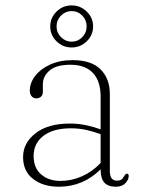

<svg xmlns="http://www.w3.org/2000/svg" viewBox="-20 -698 546 728"><path d="M67.5 -102.5Q67.5 -156 114.8 -192.8Q162 -229.5 244.5 -229.5Q277 -229.5 306.5 -223.2Q336 -217 361.5 -207.5V-331.5Q361.5 -391 332 -421.8Q302.5 -452.5 247.5 -452.5Q193 -452.5 167.8 -430.5Q142.5 -408.5 142.5 -379V-350Q142.5 -337.5 135.2 -331.2Q128 -325 117 -325Q106.5 -325 99.8 -333.2Q93 -341.5 93 -354Q93 -383.5 113.2 -410Q133.5 -436.5 170 -453.2Q206.5 -470 255 -470Q326.5 -470 361.5 -434.8Q396.5 -399.5 396.5 -341.5V-50Q396.5 -29.5 403.8 -21.2Q411 -13 422.5 -13Q437.5 -13 443 -19.5Q448.5 -26 452 -32Q456.5 -39.5 461.5 -39.5Q468 -39.5 468 -30.5Q468 -16.5 455.2 -3.2Q442.5 10 419 10Q390 10 375.8 -5.5Q361.5 -21 361.5 -56Q295 10 203 10Q144 10 105.8 -19.2Q67.5 -48.5 67.5 -102.5ZM107.5 -106.5Q107.5 -61 136.2 -36.5Q165 -12 209 -12Q250.5 -12 290 -29.2Q329.5 -46.5 361.5 -80V-189.5Q336.5 -198.5 308.5 -205Q280.5 -211.5 248.5 -211.5Q182 -211.5 144.8 -183Q107.5 -154.5 107.5 -106.5ZM251.5 -518Q218 -518 194.2 -541.5Q170.5 -565 170.5 -598Q170.5 -630.5 194.2 -654Q218 -677.5 251.5 -677.5Q285 -677.5 309 -654Q333 -630.5 333 -598Q333 -565 309 -541.5Q285 -518 251.5 -518ZM251.5 -656Q228.5 -656 211.5 -639Q194.5 -622 194.5 -598Q194.5 -574 211.5 -557Q228.5 -540 251.5 -540Q275 -540 291.8 -557Q308.5 -574 308.5 -598Q308.5 -622 291.8 -639Q275 -656 251.5 -656Z"/></svg>

Font: Fraunces 9pt S000 Thin
Style: Regular
Weight: 100
Version: Version 1.000; ttfautohint (v1.8.3)